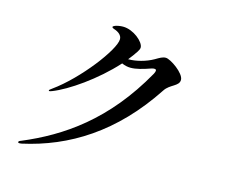

<svg xmlns="http://www.w3.org/2000/svg" viewBox="-104 -881 1209 1031"><g transform="rotate(15 500.0 -365.5)"><path d="M724 -638C706 -638 692 -629 668 -615C626 -591 572 -578 533 -578H530C544 -595 557 -613 569 -631C575 -641 579 -648 579 -656C579 -687 517 -740 459 -740C443 -740 428 -737 416 -733C409 -730 404 -727 404 -724C404 -721 407 -718 416 -715C441 -707 460 -692 460 -670C460 -612 310 -415 177 -320C166 -312 162 -309 162 -306C162 -304 164 -303 166 -303C169 -303 174 -305 180 -307C263 -339 403 -435 505 -548C521 -541 537 -537 554 -537C585 -537 620 -547 666 -563C673 -565 676 -565 680 -565C686 -565 690 -563 690 -557C690 -553 688 -547 684 -539C515 -239 302 -96 88 -6C79 -3 75 0 75 4C75 7 77 9 83 9C86 9 88 9 94 8C344 -47 573 -187 756 -465C782 -505 833 -508 833 -544C833 -581 750 -638 724 -638Z"/></g></svg>

Font: Shippori Mincho OTF SemiBold
Style: Regular
Weight: 600
Designer: FONTDASU
Foundry: FONTDASU / Google Inc. / but / Adobe
Version: Version 3.300;hotconv 1.0.109;makeotfexe 2.5.65596